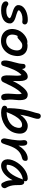

<svg xmlns="http://www.w3.org/2000/svg" viewBox="1438 -2238 812 3727"><g transform="rotate(90 1843.5 -374.0)"><path d="M183 10Q109 10 69.5 -6Q30 -22 16 -45Q2 -68 6 -91Q10 -108 22.5 -119Q35 -130 54 -130Q68 -130 77.5 -124Q87 -118 98.5 -110.5Q110 -103 131.5 -97Q153 -91 190 -91Q242 -91 278.5 -105.5Q315 -120 334 -151Q330 -168 307.5 -179.5Q285 -191 253.5 -200.5Q222 -210 189 -221Q156 -232 128.5 -248Q101 -264 87 -289Q73 -314 81 -352Q89 -391 117.5 -420.5Q146 -450 187 -470Q228 -490 275.5 -499.5Q323 -509 368 -508Q402 -508 421.5 -498Q441 -488 449 -472.5Q457 -457 453 -439Q449 -422 437 -411.5Q425 -401 406 -401Q398 -401 390.5 -402Q383 -403 373.5 -404Q364 -405 350 -405Q295 -405 250.5 -388.5Q206 -372 177 -338Q180 -321 201.5 -310Q223 -299 255 -289.5Q287 -280 320.5 -269.5Q354 -259 382 -242.5Q410 -226 425 -200Q440 -174 432 -135Q422 -86 386 -53.5Q350 -21 297 -5.5Q244 10 183 10Z M775 12Q689 12 633 -25Q577 -62 555 -125.5Q533 -189 549 -268Q560 -322 588 -365Q616 -408 652.5 -438.5Q689 -469 727 -485Q765 -501 796 -501Q809 -501 820 -497Q820 -497 821 -497Q844 -503 866 -503Q944 -503 992.5 -469Q1041 -435 1058.5 -375.5Q1076 -316 1060 -240Q1046 -164 1004.5 -107Q963 -50 904 -19Q845 12 775 12ZM679 -312Q677 -309 676 -307Q661 -282 655 -249Q640 -176 673.5 -132Q707 -88 777 -88Q841 -88 890 -133.5Q939 -179 954 -254Q967 -322 942.5 -361.5Q918 -401 862 -401Q833 -401 813 -389Q793 -377 768 -357Q750 -342 739 -331Q728 -320 718.5 -314Q709 -308 695 -308Q686 -308 679 -312Z M1203 9Q1177 9 1165.5 -10.5Q1154 -30 1153.5 -63Q1153 -96 1161 -134Q1170 -185 1186 -237.5Q1202 -290 1212 -341Q1218 -369 1218 -389.5Q1218 -410 1221 -429Q1224 -445 1236 -454.5Q1248 -464 1266 -464Q1289 -464 1301.5 -449Q1314 -434 1317 -409Q1318 -402 1318 -394Q1331 -416 1345 -434Q1373 -470 1403.5 -488.5Q1434 -507 1467 -507Q1503 -507 1522.5 -480.5Q1542 -454 1548.5 -406.5Q1555 -359 1553 -293Q1551 -246 1551 -216Q1584 -285 1620 -341Q1671 -419 1722 -463Q1773 -507 1817 -507Q1889 -507 1910.5 -446.5Q1932 -386 1918 -262Q1911 -196 1912 -158.5Q1913 -121 1917 -100Q1921 -79 1924 -65Q1927 -51 1923 -33Q1920 -14 1903.5 -2.5Q1887 9 1862 9Q1835 9 1819 -11Q1803 -31 1798.5 -76Q1794 -121 1800 -194Q1805 -253 1806.5 -289.5Q1808 -326 1806.5 -348Q1805 -370 1800 -384Q1799 -387 1797 -390Q1759 -358 1727 -315Q1687 -261 1652 -191Q1617 -121 1578 -39Q1568 -15 1551 -3Q1534 9 1512 9Q1466 9 1451.5 -40Q1437 -89 1444 -180Q1448 -245 1448.5 -289Q1449 -333 1443 -363Q1440 -375 1435 -385Q1408 -362 1385 -329Q1357 -288 1334 -239Q1311 -190 1293 -138.5Q1275 -87 1260 -37Q1253 -12 1239.5 -1.5Q1226 9 1203 9Z M2168 10Q2142 10 2116 6Q2090 2 2069.5 -7Q2049 -16 2038.5 -30.5Q2028 -45 2032 -67Q2037 -88 2052 -99Q2065 -108 2083 -109Q2079 -123 2079 -142Q2080 -195 2084 -249Q2088 -303 2094.5 -349.5Q2101 -396 2108 -428Q2118 -483 2128.5 -523Q2139 -563 2148.5 -594Q2158 -625 2166 -651.5Q2174 -678 2179 -707Q2182 -728 2194.5 -744Q2207 -760 2230 -760Q2261 -760 2276.5 -738.5Q2292 -717 2284 -673Q2279 -648 2271.5 -623.5Q2264 -599 2255 -571Q2246 -543 2236.5 -507.5Q2227 -472 2218 -425Q2211 -392 2206 -359Q2223 -386 2242 -408Q2285 -457 2332 -482Q2379 -507 2421 -507Q2475 -507 2513 -482.5Q2551 -458 2566 -409Q2581 -360 2566 -285Q2552 -215 2513 -160.5Q2474 -106 2418.5 -68Q2363 -30 2298 -10Q2233 10 2168 10ZM2155 -98Q2160 -98 2164 -98Q2211 -98 2259 -111Q2307 -124 2348 -149Q2389 -174 2418.5 -212.5Q2448 -251 2458 -302Q2463 -328 2461 -349.5Q2459 -371 2446 -384Q2433 -397 2404 -397Q2356 -397 2312.5 -360.5Q2269 -324 2231 -259Q2193 -194 2161 -110Q2158 -104 2155 -98Z M2715 12Q2698 12 2686 0.5Q2674 -11 2668.5 -31Q2663 -51 2668 -74Q2681 -141 2690.5 -201Q2700 -261 2703.5 -311Q2707 -361 2703 -395Q2699 -419 2699 -431.5Q2699 -444 2702 -458Q2706 -476 2719.5 -487Q2733 -498 2752 -498Q2774 -498 2788 -483Q2802 -468 2807 -432Q2812 -396 2806 -332Q2806 -329 2806 -327Q2807 -329 2808 -331Q2846 -393 2888.5 -431.5Q2931 -470 2974 -488.5Q3017 -507 3053 -507Q3088 -507 3097 -488.5Q3106 -470 3100 -444Q3098 -429 3085 -415.5Q3072 -402 3046 -396Q2988 -383 2946.5 -354.5Q2905 -326 2875.5 -284.5Q2846 -243 2824.5 -190.5Q2803 -138 2785 -77Q2774 -42 2764.5 -22.5Q2755 -3 2743.5 4.5Q2732 12 2715 12Z M3197 10Q3150 10 3119.5 -12.5Q3089 -35 3077.5 -74Q3066 -113 3075 -163Q3085 -212 3110.5 -261.5Q3136 -311 3172.5 -355Q3209 -399 3253.5 -433.5Q3298 -468 3346.5 -487.5Q3395 -507 3444 -507Q3471 -507 3487 -491Q3503 -475 3496 -444Q3495 -439 3494 -435Q3503 -439 3513 -439Q3541 -439 3556 -417.5Q3571 -396 3571 -366Q3571 -308 3573.5 -261Q3576 -214 3587.5 -172Q3599 -130 3625 -85Q3633 -74 3632.5 -58Q3632 -42 3624 -27Q3616 -12 3602 -2.5Q3588 7 3569 7Q3554 7 3544 0.5Q3534 -6 3528 -17Q3513 -43 3502 -70.5Q3491 -98 3484.5 -132.5Q3478 -167 3477 -214Q3477 -214 3477 -214Q3451 -163 3423 -126Q3366 -52 3307.5 -21Q3249 10 3197 10ZM3465 -412Q3462 -411 3459 -411Q3390 -401 3331.5 -361Q3273 -321 3233.5 -265.5Q3194 -210 3182 -149Q3177 -124 3177 -104Q3176 -103 3176 -103Q3177 -103 3178 -103Q3193 -96 3219 -96Q3279 -96 3342 -172.5Q3405 -249 3456 -395Q3460 -404 3465 -412Z"/></g></svg>

Font: Shantell Sans Light Medium
Style: Italic
Weight: 500
Italic angle: -11°
Version: Version 1.011;[c5ecc13dd]